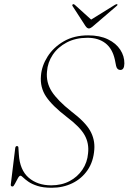

<svg xmlns="http://www.w3.org/2000/svg" viewBox="-20 -877 608 907"><path d="M224.5 10Q183.5 10 156.8 1.2Q130 -7.5 114 -18.8Q98 -30 89.5 -38.5Q81 -47 76.5 -47Q71 -47 64 -34.2Q57 -21.5 50.5 -8.8Q44 4 39.5 4Q29.5 4 31 -6L52 -178Q53.5 -187 60 -187Q67.5 -187 67 -177.5L69 -148Q73.5 -74 115.2 -37.8Q157 -1.5 222 -1.5Q271 -1.5 308.8 -21.5Q346.5 -41.5 369.5 -75.8Q392.5 -110 396 -152.5Q401.5 -199.5 379.8 -238.5Q358 -277.5 296 -324Q227.5 -376.5 198 -420.2Q168.5 -464 173.5 -519.5Q177 -566 204.8 -609.8Q232.5 -653.5 281.2 -681.8Q330 -710 396.5 -710Q451.5 -710 490 -691.2Q528.5 -672.5 548.2 -642Q568 -611.5 567.5 -577Q567 -546.5 548.5 -546.5Q533 -546.5 528.5 -565.5L522.5 -595.5Q511 -647.5 477.8 -673Q444.5 -698.5 393.5 -698.5Q337.5 -698.5 295.5 -676.5Q253.5 -654.5 229.2 -618.2Q205 -582 202 -539Q197 -488 224.2 -445.2Q251.5 -402.5 317 -350.5Q383 -300.5 406 -259.2Q429 -218 425.5 -171Q421.5 -114 393.8 -73.5Q366 -33 321.8 -11.5Q277.5 10 224.5 10ZM421 -754.5Q407.5 -742.5 400 -742.5Q391.5 -742.5 383.5 -754.5L323 -848Q319.5 -853.5 324 -856.5Q328 -859 333 -854.5L410.5 -784.5L523.5 -854.5Q531 -859 534 -856.5Q537.5 -854 530 -848Z"/></svg>

Font: Fraunces 72pt Thin
Style: Italic
Weight: 100
Italic angle: -16°
Version: Version 1.000;[b76b70a41]